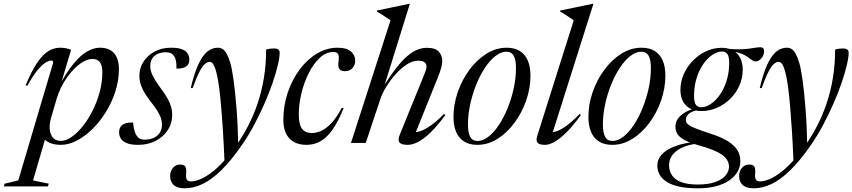

<svg xmlns="http://www.w3.org/2000/svg" viewBox="-107 -755 4502 1014"><path d="M162.5 -131.5Q158.5 -117.5 156.8 -105.5Q155 -93.5 155 -83.5Q155 -53.5 169.2 -32.2Q183.5 -11 214.5 -11Q242 -11 272.5 -32.5Q303 -54 331.8 -90.5Q360.5 -127 383.5 -173.5Q406.5 -220 420 -271.2Q433.5 -322.5 433.5 -372.5Q433.5 -410 420.5 -426.8Q407.5 -443.5 382.5 -443.5Q359 -443.5 335.2 -430.5Q311.5 -417.5 289.2 -395.8Q267 -374 247.8 -347Q228.5 -320 214.5 -290.8Q200.5 -261.5 192.5 -234.5ZM102 -55 138 -43.5 67.5 198 150.5 215 146 229.5H-87L-82.5 215L-10.5 198L172 -418Q175 -426.5 173 -431Q171 -435.5 164.5 -435.5Q152.5 -435.5 134 -424.5Q115.5 -413.5 91.2 -384.5Q67 -355.5 37 -301.5L28.5 -305Q60 -380.5 89.2 -423.5Q118.5 -466.5 148 -484.8Q177.5 -503 210 -503Q227.5 -503 241 -500.2Q254.5 -497.5 268.5 -492L208.5 -291.5L202 -295Q245 -375.5 283.2 -420.8Q321.5 -466 355.8 -484.5Q390 -503 420 -503Q470.5 -503 495.8 -473.8Q521 -444.5 521 -390.5Q521 -331.5 502.8 -273.8Q484.5 -216 453 -164.8Q421.5 -113.5 381.8 -74.2Q342 -35 298.8 -12.5Q255.5 10 214 10Q169.5 10 141.8 -8Q114 -26 102 -55Z M595.5 -108.5Q598.5 -82 603 -65Q607.5 -48 616 -36.5Q624.5 -25 634.2 -21.2Q644 -17.5 655.5 -17.5Q684.5 -17.5 705.2 -27Q726 -36.5 737.2 -54.5Q748.5 -72.5 748.5 -98Q748.5 -114 742.8 -131.2Q737 -148.5 723.8 -170Q710.5 -191.5 687.5 -220Q665 -249 652.2 -272.2Q639.5 -295.5 634.2 -315.2Q629 -335 629 -353.5Q629 -395 650.5 -428.8Q672 -462.5 709.8 -482.8Q747.5 -503 797.5 -503Q833 -503 854 -494.8Q875 -486.5 884 -472.2Q893 -458 893 -439Q893 -424.5 886.2 -414.2Q879.5 -404 864.8 -398.2Q850 -392.5 825 -392.5Q825.5 -420 822 -435.8Q818.5 -451.5 810.5 -461Q803 -471 793 -475Q783 -479 769 -479Q731.5 -479 709 -459.8Q686.5 -440.5 686.5 -404.5Q686.5 -390.5 691.5 -374.8Q696.5 -359 708.8 -338Q721 -317 743.5 -286.5Q766 -257 778.8 -233.2Q791.5 -209.5 797 -189.8Q802.5 -170 802.5 -151Q802.5 -104.5 779 -68Q755.5 -31.5 714.8 -10.8Q674 10 622.5 10Q586 10 564 1.5Q542 -7 532 -22Q522 -37 522 -56Q522 -73.5 529.8 -85.2Q537.5 -97 554 -102.8Q570.5 -108.5 595.5 -108.5Z M910.5 -290H900.5Q915 -351.5 931.2 -392.8Q947.5 -434 965.5 -458.2Q983.5 -482.5 1003.2 -492.8Q1023 -503 1044 -503Q1057.5 -503 1068.5 -496.2Q1079.5 -489.5 1089.2 -472.8Q1099 -456 1108 -426.5Q1117.5 -397.5 1126.2 -335Q1135 -272.5 1142.2 -181.2Q1149.5 -90 1151.5 27.5L1079 107.5Q1075 7.5 1070 -69.5Q1065 -146.5 1060 -202.8Q1055 -259 1049.8 -296.8Q1044.5 -334.5 1039.5 -356.5Q1033 -386 1026.5 -401.5Q1020 -417 1013.8 -422.8Q1007.5 -428.5 1000.5 -428.5Q988.5 -428.5 975.2 -417.2Q962 -406 946.5 -376.2Q931 -346.5 910.5 -290ZM1111 52 1123.5 36.5Q1166 -19.5 1198.5 -80.8Q1231 -142 1253.2 -208Q1275.5 -274 1287 -345Q1298.5 -416 1298.5 -493Q1311 -497 1320.5 -498Q1330 -499 1340.5 -499Q1356 -499 1363 -493.2Q1370 -487.5 1370 -476.5Q1370 -452 1360.2 -410.8Q1350.5 -369.5 1332.8 -317.5Q1315 -265.5 1290 -208.5Q1265 -151.5 1235 -95Q1205 -38.5 1170.5 11Q1113.5 93.5 1061.8 144Q1010 194.5 962.2 217Q914.5 239.5 869 239.5Q828 239.5 809.8 221.5Q791.5 203.5 791.5 175Q791.5 149.5 806 131.8Q820.5 114 844.5 114Q865.5 114 872 125Q878.5 136 876 161Q874 186 880.5 194.5Q887 203 901.5 203Q928.5 203 963.8 185.5Q999 168 1037 134Q1075 100 1111 52Z M1653.5 -480.5Q1615 -480.5 1582 -449.8Q1549 -419 1524 -369.8Q1499 -320.5 1485 -262.5Q1471 -204.5 1471 -150Q1471 -97.5 1488.2 -75Q1505.5 -52.5 1540 -52.5Q1565.5 -52.5 1591.8 -65Q1618 -77.5 1644.8 -106.5Q1671.5 -135.5 1697.5 -185L1708 -184.5Q1678 -109.5 1646.8 -67Q1615.5 -24.5 1582.5 -7.2Q1549.5 10 1512.5 10Q1454 10 1421.8 -23.5Q1389.5 -57 1389.5 -122.5Q1389.5 -197 1412.5 -265.5Q1435.5 -334 1475.2 -387.5Q1515 -441 1566.8 -472Q1618.5 -503 1675.5 -503Q1724.5 -503 1746.8 -483Q1769 -463 1769 -434.5Q1769 -412 1754.5 -395.5Q1740 -379 1714.5 -379Q1694 -379 1685.2 -391Q1676.5 -403 1681 -431Q1685 -459.5 1678.2 -470Q1671.5 -480.5 1653.5 -480.5Z M1901 -229.5 1824.5 0H1746.5L1955.5 -647.5Q1946.5 -654 1935 -661.5Q1923.5 -669 1910.5 -677.5Q1897.5 -686 1883 -694.5L1884.5 -699.5L2054 -735H2057.5L1918 -286.5L1910.5 -287Q1950.5 -350.5 1982.8 -392.2Q2015 -434 2043 -458Q2071 -482 2096.8 -492.2Q2122.5 -502.5 2147.5 -502.5Q2192 -502.5 2210.2 -482.5Q2228.5 -462.5 2228.5 -433Q2228.5 -416.5 2223 -396.2Q2217.5 -376 2201 -335L2083 -42L2074.5 -57.5Q2090 -55 2113 -62.5Q2136 -70 2167.5 -91.8Q2199 -113.5 2238 -153.5L2245 -147.5Q2203 -90.5 2167.2 -55.8Q2131.5 -21 2101.2 -5.5Q2071 10 2046.5 10Q2014 10 2003.2 -2Q1992.5 -14 2004.5 -44L2124 -338Q2136 -366.5 2140.8 -380.2Q2145.5 -394 2145.5 -403Q2145.5 -418 2134.8 -426.2Q2124 -434.5 2101 -434.5Q2071.5 -434.5 2040.2 -413.8Q2009 -393 1980.5 -360.8Q1952 -328.5 1931 -293.5Q1910 -258.5 1901 -229.5Z M2568.5 -503Q2610 -503 2638 -485.8Q2666 -468.5 2680.2 -435.8Q2694.5 -403 2694.5 -356Q2694.5 -289.5 2672 -224.5Q2649.5 -159.5 2610.2 -106.5Q2571 -53.5 2520.5 -21.8Q2470 10 2414 10Q2373 10 2344.8 -7.2Q2316.5 -24.5 2302.2 -57.5Q2288 -90.5 2288 -137Q2288 -203.5 2310.5 -268.5Q2333 -333.5 2372.2 -386.5Q2411.5 -439.5 2462 -471.2Q2512.5 -503 2568.5 -503ZM2415 -10.5Q2444 -10.5 2473.2 -33.5Q2502.5 -56.5 2528.5 -96Q2554.5 -135.5 2574.5 -185.2Q2594.5 -235 2606.2 -289.2Q2618 -343.5 2618 -395.5Q2618 -439.5 2606 -460.8Q2594 -482 2567.5 -482Q2538.5 -482 2509.2 -459Q2480 -436 2454 -396.8Q2428 -357.5 2408 -307.8Q2388 -258 2376.2 -203.8Q2364.5 -149.5 2364.5 -97.5Q2364.5 -53.5 2376.5 -32Q2388.5 -10.5 2415 -10.5Z M2923 -647.5Q2914 -654 2902.8 -661.5Q2891.5 -669 2878.5 -677.5Q2865.5 -686 2851 -694.5L2852 -699.5L3023 -735H3027L2808 -43L2799 -60.5Q2808.5 -55 2828.8 -60.5Q2849 -66 2880.5 -87.8Q2912 -109.5 2954.5 -153.5L2961 -147.5Q2919.5 -91 2884.8 -56.2Q2850 -21.5 2821.8 -5.8Q2793.5 10 2771.5 10Q2741.5 10 2731.8 -1.2Q2722 -12.5 2731 -39.5Z M3281 -503Q3322.5 -503 3350.5 -485.8Q3378.5 -468.5 3392.8 -435.8Q3407 -403 3407 -356Q3407 -289.5 3384.5 -224.5Q3362 -159.5 3322.8 -106.5Q3283.5 -53.5 3233 -21.8Q3182.5 10 3126.5 10Q3085.5 10 3057.2 -7.2Q3029 -24.5 3014.8 -57.5Q3000.5 -90.5 3000.5 -137Q3000.5 -203.5 3023 -268.5Q3045.5 -333.5 3084.8 -386.5Q3124 -439.5 3174.5 -471.2Q3225 -503 3281 -503ZM3127.5 -10.5Q3156.5 -10.5 3185.8 -33.5Q3215 -56.5 3241 -96Q3267 -135.5 3287 -185.2Q3307 -235 3318.8 -289.2Q3330.5 -343.5 3330.5 -395.5Q3330.5 -439.5 3318.5 -460.8Q3306.5 -482 3280 -482Q3251 -482 3221.8 -459Q3192.5 -436 3166.5 -396.8Q3140.5 -357.5 3120.5 -307.8Q3100.5 -258 3088.8 -203.8Q3077 -149.5 3077 -97.5Q3077 -53.5 3089 -32Q3101 -10.5 3127.5 -10.5Z M3882.5 -430.5Q3874.5 -430.5 3867.2 -435.5Q3860 -440.5 3850 -448.2Q3840 -456 3825.5 -464Q3811 -472 3788.5 -478Q3766 -484 3734 -485L3726.5 -497.5Q3783 -493 3817.2 -495.2Q3851.5 -497.5 3872.2 -501.5Q3893 -505.5 3908.5 -505.5Q3919 -505.5 3923.8 -500.2Q3928.5 -495 3928.5 -485Q3928.5 -474 3924.5 -464.2Q3920.5 -454.5 3914 -446.8Q3907.5 -439 3899.2 -434.8Q3891 -430.5 3882.5 -430.5ZM3595.5 -188.5Q3615.5 -188.5 3636.2 -199.5Q3657 -210.5 3676.5 -231.5Q3696 -252.5 3711 -281.2Q3726 -310 3735 -346Q3744 -382 3744 -423Q3744 -455.5 3734.8 -469.2Q3725.5 -483 3707 -483Q3687 -483 3666 -471.8Q3645 -460.5 3625.8 -439.8Q3606.5 -419 3591.2 -390Q3576 -361 3567.2 -325.2Q3558.5 -289.5 3558.5 -248Q3558.5 -215.5 3568 -202Q3577.5 -188.5 3595.5 -188.5ZM3704.5 -502.5Q3740.5 -502.5 3765.2 -488.2Q3790 -474 3802.8 -448Q3815.5 -422 3815.5 -387Q3815.5 -342.5 3797.8 -302.8Q3780 -263 3749.5 -233Q3719 -203 3679.8 -185.8Q3640.5 -168.5 3597.5 -168.5Q3562 -168.5 3537.2 -182Q3512.5 -195.5 3499.5 -220.5Q3486.5 -245.5 3486.5 -280Q3486.5 -323.5 3504 -363.2Q3521.5 -403 3552 -434.5Q3582.5 -466 3621.8 -484.2Q3661 -502.5 3704.5 -502.5ZM3579 239.5Q3522 239.5 3481.2 230.8Q3440.5 222 3414.8 205.8Q3389 189.5 3376.8 167.8Q3364.5 146 3364.5 120Q3364.5 88 3386.8 62Q3409 36 3458.5 17.2Q3508 -1.5 3589.5 -9.5H3629.5V0.5Q3577.5 0.5 3539.2 9.8Q3501 19 3476 35Q3451 51 3438.8 71.8Q3426.5 92.5 3426.5 117Q3426.5 147.5 3442 170.8Q3457.5 194 3490.8 206.8Q3524 219.5 3577 219.5Q3634 219.5 3670.8 206.2Q3707.5 193 3725.2 171.2Q3743 149.5 3743 126Q3743 108 3734.5 92.5Q3726 77 3707.2 63.2Q3688.5 49.5 3658.5 37.2Q3628.5 25 3585 13Q3534 -1 3507 -16Q3480 -31 3470 -48.5Q3460 -66 3460 -86Q3460 -108 3472.2 -126.5Q3484.5 -145 3508.5 -159.8Q3532.5 -174.5 3566.5 -184L3578.5 -173.5Q3545.5 -167.5 3530.2 -153.5Q3515 -139.5 3515 -122Q3515 -113.5 3518.8 -106.8Q3522.5 -100 3534.8 -92.2Q3547 -84.5 3572 -74.8Q3597 -65 3640 -51Q3702 -31.5 3737.5 -9Q3773 13.5 3788 39.2Q3803 65 3803 96Q3803 125.5 3788.2 151.5Q3773.5 177.5 3744.8 197.5Q3716 217.5 3674.2 228.5Q3632.5 239.5 3579 239.5Z M3915.5 -290H3905.5Q3920 -351.5 3936.2 -392.8Q3952.5 -434 3970.5 -458.2Q3988.5 -482.5 4008.2 -492.8Q4028 -503 4049 -503Q4062.5 -503 4073.5 -496.2Q4084.5 -489.5 4094.2 -472.8Q4104 -456 4113 -426.5Q4122.5 -397.5 4131.2 -335Q4140 -272.5 4147.2 -181.2Q4154.5 -90 4156.5 27.5L4084 107.5Q4080 7.5 4075 -69.5Q4070 -146.5 4065 -202.8Q4060 -259 4054.8 -296.8Q4049.5 -334.5 4044.5 -356.5Q4038 -386 4031.5 -401.5Q4025 -417 4018.8 -422.8Q4012.5 -428.5 4005.5 -428.5Q3993.5 -428.5 3980.2 -417.2Q3967 -406 3951.5 -376.2Q3936 -346.5 3915.5 -290ZM4116 52 4128.5 36.5Q4171 -19.5 4203.5 -80.8Q4236 -142 4258.2 -208Q4280.5 -274 4292 -345Q4303.5 -416 4303.5 -493Q4316 -497 4325.5 -498Q4335 -499 4345.5 -499Q4361 -499 4368 -493.2Q4375 -487.5 4375 -476.5Q4375 -452 4365.2 -410.8Q4355.5 -369.5 4337.8 -317.5Q4320 -265.5 4295 -208.5Q4270 -151.5 4240 -95Q4210 -38.5 4175.5 11Q4118.5 93.5 4066.8 144Q4015 194.5 3967.2 217Q3919.5 239.5 3874 239.5Q3833 239.5 3814.8 221.5Q3796.5 203.5 3796.5 175Q3796.5 149.5 3811 131.8Q3825.5 114 3849.5 114Q3870.5 114 3877 125Q3883.5 136 3881 161Q3879 186 3885.5 194.5Q3892 203 3906.5 203Q3933.5 203 3968.8 185.5Q4004 168 4042 134Q4080 100 4116 52Z"/></svg>

Font: Newsreader 60pt
Style: Italic
Weight: 400
Italic angle: -17°
Designer: Hugues Gentile
Foundry: Production Type
Version: Version 1.003